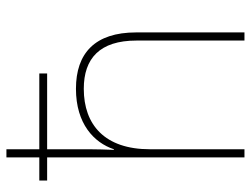

<svg xmlns="http://www.w3.org/2000/svg" viewBox="-114 -686 800 613"><g transform="rotate(-90 286.5 -380.0)"><path d="M116 -760H90V-655H16V-630H90V0H116V-302C116 -446 194 -513 309 -513C406 -513 463 -462 463 -345V0H489V-346C489 -477 423 -538 309 -538C197 -538 137 -480 116 -417H114C115 -446 116 -466 116 -496V-630H358V-655H116Z"/></g></svg>

Font: Noto Sans Telugu Thin
Style: Regular
Weight: 100
Designer: Jelle Bosma - Monotype Design Team
Foundry: Monotype Imaging Inc.
Version: Version 2.005